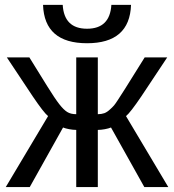

<svg xmlns="http://www.w3.org/2000/svg" viewBox="-20 -762 709 782"><path d="M290.5 -232.9Q277.8 -232.9 262 -235.8Q246.1 -238.8 236.8 -242.7L101.1 0H3.4L175.8 -289.1Q158.2 -303.2 113.3 -369.6L7.8 -528.3H99.6L171.9 -411.6Q188 -385.7 200.4 -367.2Q212.9 -348.6 221.7 -337.4Q239.3 -314.9 253.7 -305.9Q268.1 -296.9 290.5 -296.9V-528.3H378.4V-296.9Q393.1 -296.9 404.8 -301Q416.5 -305.2 429.2 -317.4Q433.6 -321.8 436.5 -324.2Q439.5 -326.7 444.6 -332.8Q449.7 -338.9 459.7 -354.2Q469.7 -369.6 488.8 -399.4L569.3 -528.3H661.1L555.7 -369.6Q510.7 -303.2 493.2 -289.1L665.5 0H567.9L432.1 -242.7Q422.9 -238.8 407 -235.8Q391.1 -232.9 378.4 -232.9V0H290.5ZM334.5 -585.9Q160.6 -585.9 155.3 -742.2H235.4Q241.2 -645 334.5 -645Q427.7 -645 433.6 -742.2H513.7Q508.3 -585.9 334.5 -585.9Z"/></svg>

Font: Arimo Nerd Font
Style: Regular
Weight: 400
Designer: Steve Matteson
Foundry: Monotype Imaging Inc.
Version: Version 1.33;Nerd Fonts 3.2.1